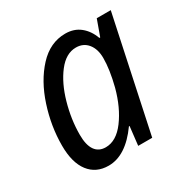

<svg xmlns="http://www.w3.org/2000/svg" viewBox="-133 -660 762 784"><g transform="rotate(-30 248.0 -268.0)"><path d="M36 -156Q36 -247 65.5 -337.5Q95 -428 149.5 -487Q204 -546 276 -546Q317 -546 345.5 -523Q374 -500 388 -461H392L419 -536H485L371 0H305L315 -88H312Q242 10 161 10Q102 10 69 -33Q36 -76 36 -156ZM342 -253Q361 -328 361 -382Q361 -424 340.5 -449.5Q320 -475 285 -475Q238 -475 200.5 -426.5Q163 -378 142 -304Q121 -230 121 -158Q121 -110 138 -85.5Q155 -61 188 -61Q238 -61 279 -116Q320 -171 342 -253Z"/></g></svg>

Font: Noto Sans UI Narrow
Style: Italic
Weight: 400
Width: 4
Italic angle: -12°
Designer: Monotype Design Team
Foundry: Monotype Imaging Inc.
Version: Version 1.001